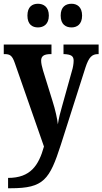

<svg xmlns="http://www.w3.org/2000/svg" viewBox="-20 -773 545 1022"><path d="M361 -627C389 -627 417 -643 417 -690C417 -737 389 -753 361 -753C330 -753 303 -737 303 -690C303 -643 330 -627 361 -627ZM182 -627C211 -627 240 -643 240 -690C240 -737 211 -753 182 -753C152 -753 126 -737 126 -690C126 -643 152 -627 182 -627ZM23 174V229H38C213 229 244 183 304 -3L435 -414C453 -469 470 -485 502 -485H505V-536H318V-485H322C357 -483 372 -476 372 -450C372 -434 368 -411 363 -396L310 -206C301 -175 293 -145 288 -111C285 -140 275 -187 259 -237L209 -398C203 -419 199 -436 199 -450C199 -473 212 -485 250 -485H254V-536H0V-485H4C33 -485 45 -478 59 -437L214 7C186 107 143 174 23 174Z"/></svg>

Font: Noto Serif Myanmar Condensed
Style: Bold
Weight: 700
Width: 3
Designer: Ben Mitchell and the Monotype Design Team
Foundry: Monotype Imaging Inc.
Version: Version 2.106